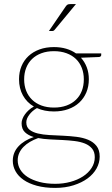

<svg xmlns="http://www.w3.org/2000/svg" viewBox="-20 -731 546 938"><path d="M243.5 -205.5Q278 -205.5 305.2 -215.5Q332.5 -225.5 351.2 -243.8Q370 -262 379.8 -287.2Q389.5 -312.5 389.5 -343.5Q389.5 -374 379.5 -399.5Q369.5 -425 350.8 -443Q332 -461 304.8 -471Q277.5 -481 243.5 -481Q209.5 -481 182.5 -471Q155.5 -461 136.8 -443Q118 -425 108 -399.5Q98 -374 98 -343.5Q98 -312.5 108 -287.2Q118 -262 136.8 -243.8Q155.5 -225.5 182.5 -215.5Q209.5 -205.5 243.5 -205.5ZM443 37Q443 11 429.8 -5Q416.5 -21 394.8 -29.8Q373 -38.5 344.5 -42Q316 -45.5 285.2 -47Q254.5 -48.5 223.8 -50Q193 -51.5 166.5 -56.5Q144.5 -48.5 126.2 -37.8Q108 -27 94.8 -13.5Q81.5 0 74 16.5Q66.5 33 66.5 52.5Q66.5 76.5 79 97.5Q91.5 118.5 115.2 133.8Q139 149 173 158Q207 167 250 167Q289 167 324 157.5Q359 148 385.5 130.8Q412 113.5 427.5 89.5Q443 65.5 443 37ZM474.5 -470V-462Q474.5 -458 471.5 -455.5Q468.5 -453 464 -452.5L375.5 -449Q394 -428.5 404 -402Q414 -375.5 414 -344Q414 -308.5 401.8 -279.5Q389.5 -250.5 367.2 -229.8Q345 -209 313.5 -197.8Q282 -186.5 243.5 -186.5Q196.5 -186.5 160.5 -203Q137 -189.5 122.8 -170.2Q108.5 -151 108.5 -133.5Q108.5 -110 124 -97.5Q139.5 -85 164.5 -79Q189.5 -73 221.8 -71.2Q254 -69.5 287.8 -68Q321.5 -66.5 353.8 -62.5Q386 -58.5 411 -48Q436 -37.5 451.5 -18Q467 1.5 467 34Q467 64 451.8 91.8Q436.5 119.5 408 140.5Q379.5 161.5 339.2 174.2Q299 187 249.5 187Q199 187 160.2 176.5Q121.5 166 95.2 147.8Q69 129.5 55.8 105.5Q42.5 81.5 42.5 54.5Q42.5 14 70 -15.8Q97.5 -45.5 145 -61.5Q118 -69.5 101.8 -85Q85.5 -100.5 85.5 -129Q85.5 -139 89.8 -150.2Q94 -161.5 101.8 -172.2Q109.5 -183 120.5 -193Q131.5 -203 145.5 -210.5Q111 -230.5 92 -264.8Q73 -299 73 -344Q73 -379 85 -407.8Q97 -436.5 119.2 -457.2Q141.5 -478 173 -489.5Q204.5 -501 243.5 -501Q276 -501 303.2 -493Q330.5 -485 351.5 -470ZM351 -711 247 -585.5Q242.5 -579.5 235 -579.5H219L300 -698Q305 -705.5 309.5 -708.2Q314 -711 324 -711Z"/></svg>

Font: Lato 2
Style: Regular
Weight: 200
Designer: Lukasz Dziedzic with Adam Twardoch and Botio Nikoltchev
Foundry: tyPoland Lukasz Dziedzic
Version: Version 2.015; 2015-08-06; http://www.latofonts.com/